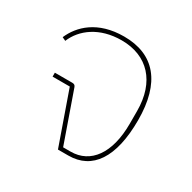

<svg xmlns="http://www.w3.org/2000/svg" viewBox="-128 -675 802 803"><g transform="rotate(30 273.5 -274.0)"><path d="M248 0H298C413 0 477 -93 477 -274C477 -455 398 -548 252 -548C124 -548 58 -482 30 -417L47 -409C74 -475 144 -529 251 -529C376 -529 454 -446 454 -305V-243C454 -101 394 -19 298 -19H262L177 -261C174 -269 169 -272 160 -272H76V-253H159Z"/></g></svg>

Font: IBM Plex Thai Thin
Style: Regular
Weight: 100
Designer: Mike Abbink, Paul van der Laan, Pieter van Rosmalen, Ben Mitchell, Mark Frömberg
Foundry: Bold Monday
Version: Version 1.0